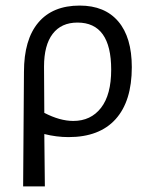

<svg xmlns="http://www.w3.org/2000/svg" viewBox="-20 -484 533 689"><path d="M63 185 66 -226Q66 -342 117.5 -403Q169 -464 266 -464Q356 -464 404.5 -407Q453 -350 453 -243Q453 -121 395 -56.5Q337 8 226 8Q183 8 139 -3L141 185ZM138 -245 139 -79Q195 -50 243 -50Q306 -50 342.5 -97Q379 -144 379 -234Q379 -403 258 -403Q200 -403 169 -362.5Q138 -322 138 -245Z"/></svg>

Font: Alegreya Sans SC
Style: Regular
Weight: 400
Designer: Juan Pablo del Peral
Foundry: Huerta Tipografica
Version: Version 2.007